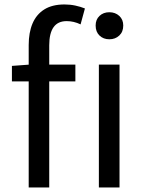

<svg xmlns="http://www.w3.org/2000/svg" viewBox="-20 -829 640 849"><path d="M106.9 0V-630Q106.9 -685.2 123.9 -725.3Q141 -765.4 176.1 -787.4Q211.2 -809.3 265.2 -809.3Q290.3 -809.3 313.4 -804.3Q336.5 -799.2 355.5 -791.6L336.3 -721.2Q306.3 -735.6 274.7 -735.6Q235.9 -735.6 216.8 -708.7Q197.7 -681.7 197.7 -628.9V0ZM32.7 -469V-537.6L111.2 -543.4H313.3V-469ZM417.2 0V-543.4H508.5V0ZM463.5 -655.3Q437.1 -655.3 420 -671.8Q402.9 -688.2 402.9 -716.2Q402.9 -742.6 420 -758.7Q437.1 -774.9 463.5 -774.9Q489.8 -774.9 507.4 -758.7Q525 -742.6 525 -716.2Q525 -688.2 507.4 -671.8Q489.8 -655.3 463.5 -655.3Z"/></svg>

Font: Noto Sans SC Thin
Style: Regular
Weight: 100
Designer: Ryoko NISHIZUKA 西塚涼子 (kana, bopomofo & ideographs); Paul D. Hunt (Latin, Greek & Cyrillic); Sandoll Communications 산돌커뮤니
Foundry: Adobe
Version: Version 2.004-H2;hotconv 1.0.118;makeotfexe 2.5.65603